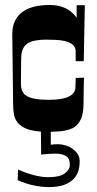

<svg xmlns="http://www.w3.org/2000/svg" viewBox="-20 -528 394 779"><path d="M33.2 -105 29.8 -390.1Q29.8 -449.7 72.3 -480.5Q110.8 -507.8 182.4 -507.8Q253.9 -507.8 291 -456.1V-506.8H324.2L319.8 -279.8H287.1V-318.8Q287.1 -362.3 206.1 -366.2Q186.5 -367.2 165.3 -367.2Q144 -367.2 123.8 -363.5Q103.5 -359.9 90.8 -351.1Q65.9 -334 65.9 -290L65.4 -244.1L64.9 -188Q64.9 -153.3 86.9 -139.6Q111.8 -123 178.2 -123Q283.2 -123 286.1 -172.9L287.1 -211.9L320.8 -212.9Q320.3 -194.8 319.8 -177.7Q318.8 -144.5 318.8 -106.7Q318.8 -68.8 308.8 -46.1Q298.8 -23.4 281.2 -11.7Q254.4 5.9 186 6.8V59.1Q201.7 57.1 215.8 57.1Q230 57.1 245.8 61.8Q261.7 66.4 274.4 75.7Q303.2 96.7 303.2 124.5Q303.2 152.3 296.1 170.7Q289.1 189 274.4 202.1Q243.2 231 179.2 231Q115.2 231 51.8 203.1L53.2 160.2Q126 190.9 174.1 190.9Q222.2 190.9 242.7 175.5Q263.2 160.2 263.2 140.9Q263.2 121.6 256.1 113Q249 104.5 238.3 100.6Q224.1 95.2 204.1 95.2Q184.1 95.2 147 99.1L146 5.9Q50.8 0.5 37.1 -61.5Q33.2 -81.1 33.2 -105Z"/></svg>

Font: Smokum
Style: Regular
Weight: 400
Designer: Astigmatic (AOETI)
Foundry: Astigmatic (AOETI)
Version: Version 1.001